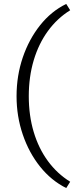

<svg xmlns="http://www.w3.org/2000/svg" viewBox="-20 -731 422 974"><path d="M316 223Q240 185 183.5 114.5Q127 44 95.5 -48.5Q64 -141 64 -243Q64 -347 95.5 -439.5Q127 -532 183.5 -603Q240 -674 316 -711L336 -679Q270 -638 223 -573.5Q176 -509 151 -425Q126 -341 126 -243Q126 -145 151 -61.5Q176 22 223 86Q270 150 336 191Z"/></svg>

Font: Ysabeau Office Light
Style: Regular
Weight: 300
Designer: Christian Thalmann (Catharsis Fonts)
Version: Version 2.001;gftools[0.9.30]; featfreeze: tnum,lnum,ss02